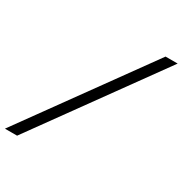

<svg xmlns="http://www.w3.org/2000/svg" viewBox="-325 -804 1013 1065"><g transform="rotate(30 181.5 -271.0)"><path d="M-143.1 125 428.5 -666.7H506.2L-65.3 125Z"/></g></svg>

Font: Afacad
Style: Italic
Weight: 400
Italic angle: -14°
Designer: Kristian Moeller
Foundry: Dicotype
Version: Version 1.000